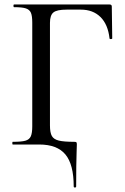

<svg xmlns="http://www.w3.org/2000/svg" viewBox="-20 -645 557 857"><path d="M155 0H37Q35 0 35 -6Q35 -12 37 -12Q76 -12 93.5 -17Q111 -22 117.5 -36.5Q124 -51 124 -81V-544Q124 -574 118 -588Q112 -602 95.5 -607.5Q79 -613 43 -613Q40 -613 40 -619Q40 -625 43 -625H469Q479 -625 479 -616L481 -474Q481 -471 475.5 -470.5Q470 -470 469 -473Q462 -536 428.5 -569Q395 -602 341 -602H277Q234 -602 218.5 -589.5Q203 -577 203 -543V-85Q203 -53 211.5 -38Q220 -23 242.5 -17.5Q265 -12 311 -12Q319 -12 321 -10Q323 -8 323 0Q323 19 322 32Q320 84 320 187Q320 192 314.5 192Q309 192 309 187Q309 89 272 44.5Q235 0 155 0Z"/></svg>

Font: Cormorant Garamond Medium
Style: Regular
Weight: 500
Designer: Christian Thalmann (Catharsis Fonts)
Foundry: Catharsis Fonts
Version: Version 4.000